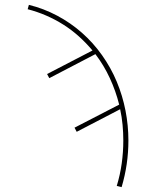

<svg xmlns="http://www.w3.org/2000/svg" viewBox="-20 -548 640 791"><path d="M481 223 461 218Q475 172 481.5 125Q488 78 488 31Q488 -1 485 -33.5Q482 -66 475 -98L296 -5L287 -22L471 -117Q457 -173 432.5 -226Q408 -279 373 -325L183 -226L174 -243L361 -340Q335 -371 305 -398Q275 -425 241 -446.5Q207 -468 170 -484Q133 -500 94 -510L99 -528Q160 -513 215.5 -483.5Q271 -454 317.5 -413Q364 -372 400.5 -320.5Q437 -269 461 -211.5Q485 -154 497 -92.5Q509 -31 509 31Q509 80 502 128Q495 176 481 223Z"/></svg>

Font: Iosevka Aile Thin
Style: Regular
Weight: 100
Designer: Belleve Invis
Foundry: Belleve Invis
Version: Version 31.1.0; ttfautohint (v1.8.4)